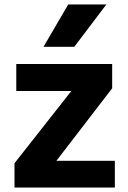

<svg xmlns="http://www.w3.org/2000/svg" viewBox="-20 -841 576 861"><path d="M45 -109 300 -433H53V-554H483V-445L233 -120H495V0H45ZM286 -821H457L313 -631H175Z"/></svg>

Font: Application
Style: Bold
Weight: 700
Designer: Wei Huang
Foundry: Wei Huang
Version: Version 0.012